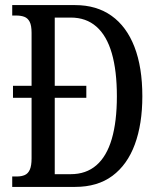

<svg xmlns="http://www.w3.org/2000/svg" viewBox="-20 -734 624 754"><path d="M28 0V-41H47Q64 -41 77 -46.5Q90 -52 97 -67.5Q104 -83 104 -112V-350H31V-397H104V-605Q104 -634 96.5 -648.5Q89 -663 75.5 -668Q62 -673 44 -673H28V-714H275Q359 -714 418 -672Q477 -630 508 -550Q539 -470 539 -356Q539 -247 509.5 -167Q480 -87 421.5 -43.5Q363 0 275 0ZM258 -50Q318 -50 358.5 -85Q399 -120 419 -188.5Q439 -257 439 -356Q439 -456 419 -525Q399 -594 358.5 -629.5Q318 -665 258 -665H195V-397H319V-350H195V-50Z"/></svg>

Font: Noto Serif Khmer ExtraCondensed
Style: Regular
Weight: 400
Width: 2
Designer: Danh Hong and the Monotype Design Team
Foundry: Monotype Imaging Inc.
Version: Version 2.004